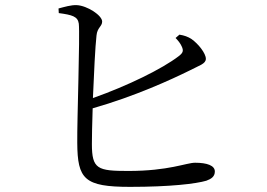

<svg xmlns="http://www.w3.org/2000/svg" viewBox="-20 -743 1040 748"><path d="M664 -595C673 -586 683 -574 688 -562C696 -545 693 -537 676 -524C612 -475 478 -409 342 -361C346 -457 351 -562 356 -605C359 -636 378 -640 378 -659C378 -683 320 -721 279 -723C257 -724 231 -716 208 -710L209 -692C261 -685 283 -679 287 -651C292 -604 280 -275 281 -186C282 -45 308 -15 487 -15C643 -15 743 -27 784 -39C803 -46 817 -55 817 -75C817 -98 787 -109 740 -109C706 -109 638 -77 480 -77C360 -77 338 -84 338 -182C338 -208 339 -261 341 -321C506 -368 647 -433 718 -468C756 -488 782 -494 782 -514C782 -535 753 -572 726 -591C712 -600 698 -605 679 -608Z"/></svg>

Font: Source Han Serif KR
Style: Regular
Weight: 400
Designer: Ryoko NISHIZUKA 西塚涼子 (kana & ideographs); Frank Grießhammer (Latin, Greek & Cyrillic); Wenlong ZHANG 张文龙 (bopomofo); San
Foundry: Adobe
Version: Version 2.001;hotconv 1.1.0;makeotfexe 2.6.0